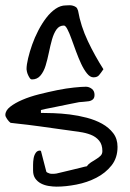

<svg xmlns="http://www.w3.org/2000/svg" viewBox="-20 -696 486 717"><path d="M103.5 -59.6V-80.1Q103.5 -92.8 105.5 -104.5Q107.4 -116.2 113.3 -125Q119.1 -133.8 129.9 -133.8V-132.8H132.8L152.3 -57.6Q152.3 -53.7 156.2 -51.8Q160.2 -49.8 164.6 -48.3Q168.9 -46.9 173.3 -46.9Q177.7 -46.9 180.7 -46.9Q182.6 -46.9 186 -47.4Q189.5 -47.9 190.4 -47.9Q196.3 -48.8 212.9 -53.2Q229.5 -57.6 247.6 -61.5Q265.6 -65.4 281.7 -69.8Q297.9 -74.2 304.7 -75.2Q309.6 -83 319.3 -89.4Q329.1 -95.7 338.9 -101.6Q348.6 -107.4 355.5 -114.3Q362.3 -121.1 362.3 -131.8Q362.3 -156.2 350.1 -170.9Q337.9 -185.5 318.8 -192.9Q299.8 -200.2 278.3 -203.1Q256.8 -206.1 237.3 -209Q229.5 -210 212.4 -212.4Q195.3 -214.8 173.8 -217.8Q152.3 -220.7 128.9 -224.1Q105.5 -227.5 83.5 -230Q61.5 -232.4 44.4 -234.4Q27.3 -236.3 19.5 -237.3Q13.7 -241.2 6.8 -251Q0 -260.7 0 -266.6Q0 -283.2 18.1 -297.4Q36.1 -311.5 63.5 -323.2Q90.8 -335 125.5 -343.8Q160.2 -352.5 193.8 -359.4Q227.5 -366.2 256.3 -369.1Q285.2 -372.1 300.8 -372.1Q312.5 -372.1 322.8 -364.3Q333 -356.4 333 -341.8Q333 -330.1 326.7 -324.7Q320.3 -319.3 311 -317.9Q301.8 -316.4 292.5 -315.9Q283.2 -315.4 275.4 -314.5Q259.8 -311.5 235.8 -306.6Q211.9 -301.8 188.5 -296.9Q165 -292 149.4 -289.1L132.8 -285.2V-274.4Q151.4 -274.4 179.7 -273.4Q208 -272.5 240.2 -268.6Q272.5 -264.6 304.2 -256.3Q335.9 -248 361.3 -233.9Q386.7 -219.7 402.8 -198.7Q418.9 -177.7 418.9 -147.5Q418.9 -106.4 396.5 -78.1Q374 -49.8 339.8 -32.2Q305.7 -14.6 265.6 -6.8Q225.6 1 191.4 1Q177.7 1 162.1 -1.5Q146.5 -3.9 133.3 -10.7Q120.1 -17.6 111.8 -29.3Q103.5 -41 103.5 -59.6ZM79.1 -437.5Q79.1 -454.1 85 -478.5Q90.8 -502.9 100.1 -529.3Q109.4 -555.7 123 -582Q136.7 -608.4 152.8 -629.4Q168.9 -650.4 187.5 -663.1Q206.1 -675.8 225.6 -675.8Q231.4 -675.8 238.3 -676.3Q245.1 -676.8 252 -674.8Q258.8 -672.9 263.7 -669.4Q268.6 -666 271.5 -656.2Q276.4 -627.9 285.6 -599.1Q294.9 -570.3 308.1 -542.5Q321.3 -514.6 335.9 -488.3Q350.6 -461.9 366.2 -437.5Q356.4 -422.9 349.6 -415Q342.8 -407.2 329.1 -407.2Q316.4 -407.2 304.7 -421.9Q293 -436.5 283.2 -457.5Q273.4 -478.5 264.2 -503.4Q254.9 -528.3 247.1 -550.3Q239.3 -572.3 231.9 -586.4Q224.6 -600.6 218.8 -600.6Q201.2 -600.6 190.9 -585.9Q180.7 -571.3 174.3 -548.8Q168 -526.4 162.6 -500Q157.2 -473.6 150.4 -451.2Q143.6 -428.7 131.3 -414.1Q119.1 -399.4 99.6 -399.4Q94.7 -399.4 91.3 -404.3Q87.9 -409.2 85 -415.5Q82 -421.9 80.6 -428.2Q79.1 -434.6 79.1 -437.5Z"/></svg>

Font: Swanky and Moo Moo Cyrillic
Style: Regular
Weight: 400
Designer: Kimberly Geswein; Denis Ignatov
Foundry: Kimberly Geswein; Denis Ignatov
Version: Version 1.003 June 27, 2018